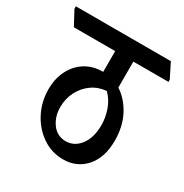

<svg xmlns="http://www.w3.org/2000/svg" viewBox="-192 -739 800 833"><g transform="rotate(30 208.0 -322.5)"><path d="M235 -21Q178 -21 131 -53Q84 -85 56.5 -138Q29 -191 29 -254Q29 -307 50 -348.5Q71 -390 108.5 -413.5Q146 -437 194 -437H197V-541H-10L-48 -612V-624H428L464 -552V-541H288V-411Q334 -381 362 -327.5Q390 -274 390 -203Q390 -119 347 -70Q304 -21 235 -21ZM112 -212Q112 -164 137.5 -129.5Q163 -95 206 -95Q249 -95 277.5 -132.5Q306 -170 306 -233Q306 -271 292.5 -309Q279 -347 252 -373Q212 -370 180.5 -348Q149 -326 130.5 -290.5Q112 -255 112 -212Z"/></g></svg>

Font: Noto Serif Devanagari ExtraCondensed SemiBold
Style: Regular
Weight: 600
Width: 2
Designer: Universal Thirst, Indian Type Foundry and the Monotype Design Team
Foundry: Monotype Imaging Inc.
Version: Version 2.004; ttfautohint (v1.8.4.7-5d5b)